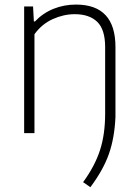

<svg xmlns="http://www.w3.org/2000/svg" viewBox="-20 -568 589 819"><path d="M334.5 209Q384.5 140.5 406.5 72.8Q428.5 5 428.5 -83.5V-367Q428.5 -442 394.8 -474.8Q361 -507.5 299 -507.5Q251.5 -507.5 205 -486.5Q158.5 -465.5 127 -422V0H83V-540.5H121L124.5 -476.5H129Q163.5 -512.5 208.5 -530.5Q253.5 -548.5 304 -548.5Q472.5 -548.5 472.5 -367.5V-68.5Q468.5 20.5 444.5 88.8Q420.5 157 365.5 230.5Z"/></svg>

Font: Encode Sans ExtraLight
Style: Regular
Weight: 275
Designer: Multiple Designers
Foundry: Impallari Type
Version: Version 2.000